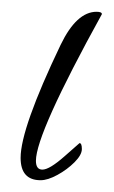

<svg xmlns="http://www.w3.org/2000/svg" viewBox="-20 -300 193 326"><path d="M49 6Q15 6 15 -32Q15 -82 83 -224Q110 -280 144 -280Q153 -280 153 -276Q41 -73 41 -27Q41 -12 52 -12Q64 -12 90 -35L115 -57Q119 -57 119 -47Q119 -37 106.5 -24.5Q94 -12 77.5 -3Q61 6 49 6Z"/></svg>

Font: Petemoss
Style: Regular
Weight: 400
Designer: Robert E. Leuschke
Foundry: Robert E. Leuschke
Version: Version 1.010; ttfautohint (v1.8.3)